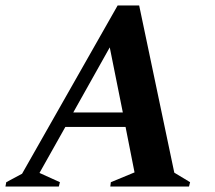

<svg xmlns="http://www.w3.org/2000/svg" viewBox="-53 -685 790 705"><path d="M-33 0 -30 -16 28 -47 379 -665H458L587 -51L645 -16L641 0H352L354 -16L441 -52L408 -219H187L92 -50L167 -16L163 0ZM216 -272H398L350 -511Z"/></svg>

Font: Spectral SC
Style: Bold Italic
Weight: 700
Italic angle: -10°
Designer: Jean-Baptiste Levee
Foundry: Production Type
Version: Version 2.001